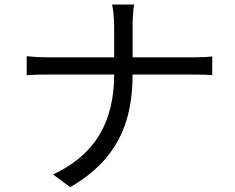

<svg xmlns="http://www.w3.org/2000/svg" viewBox="-20 -775 1017 832"><path d="M465.6 -755.4H560.9Q554.6 -710 554.6 -658.4V-452.1Q554.6 -340.8 527.6 -252.3Q500.7 -163.8 441.2 -92.1Q381.6 -20.4 284.2 36.1L210 -18.9Q346.7 -83.3 410.7 -190.4Q474.7 -297.5 474.7 -452.1V-658.8Q474.7 -682 472.2 -710Q469.7 -737.9 465.6 -755.4ZM185.4 -526.6H815.9Q866.9 -526.6 899.7 -530.4V-449.5Q871.6 -451.9 814.9 -451.9H187.5Q128.8 -451.9 95.6 -449.1V-531.4Q140.3 -526.6 185.4 -526.6Z"/></svg>

Font: Min Sans VF VF
Style: Regular
Weight: 400
Designer: Jinseong-Kim, NotoSansCJK, Nunito
Foundry: Jinseong-Kim
Version: Version 1.420;Glyphs 3.1.2 (3151)